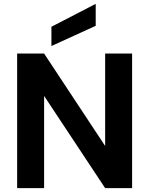

<svg xmlns="http://www.w3.org/2000/svg" viewBox="-20 -977 775 997"><path d="M666 -699V0H526L209 -479V0H69V-699H209L526 -219V-699ZM477 -957V-843L247 -738V-838Z"/></svg>

Font: SVN-Poppins SemiBold
Style: Regular
Weight: 600
Designer: Ninad Kale (Devanagari), Jonny Pinhorn (Latin)
Foundry: Indian Type Foundry
Version: Version 3.002 2017